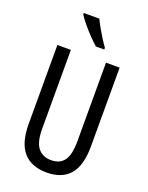

<svg xmlns="http://www.w3.org/2000/svg" viewBox="-173 -1029 868 1125"><g transform="rotate(20 261.0 -466.5)"><path d="M455 -224Q455 -103 406 -46.5Q357 10 262 10Q167 10 117 -47Q67 -104 67 -223V-714H151V-222Q151 -140 180 -103.5Q209 -67 262 -67Q316 -67 343 -103Q370 -139 370 -223V-714H455ZM245 -943Q256 -920 271.5 -892.5Q287 -865 303.5 -839Q320 -813 334 -794V-783H282Q262 -800 235.5 -827.5Q209 -855 185 -884Q161 -913 148 -934V-943Z"/></g></svg>

Font: Noto Sans Khmer ExtraCondensed
Style: Regular
Weight: 400
Width: 2
Designer: Danh Hong and the Monotype Design Team
Foundry: Monotype Imaging Inc.
Version: Version 2.004; ttfautohint (v1.8.4.7-5d5b)